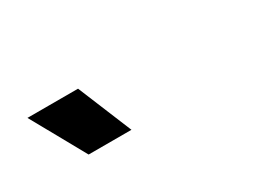

<svg xmlns="http://www.w3.org/2000/svg" viewBox="-27 -934 654 493"><g transform="rotate(-30 300.0 -687.0)"><path d="M266 -607 200 -767H50L139 -607Z"/></g></svg>

Font: Chess Sans Black
Style: Regular
Weight: 900
Designer: Wolf Bōese
Foundry: Wolf Bōese
Version: Version 7.223;Glyphs 3.3 (3306)